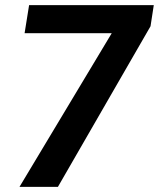

<svg xmlns="http://www.w3.org/2000/svg" viewBox="-20 -731 622 751"><path d="M581.5 -710.9 568.8 -628.4 206.5 0H56.2L417 -601.1H76.2L93.8 -710.9Z"/></svg>

Font: Roboto
Style: Bold Italic
Weight: 700
Italic angle: -12°
Designer: Christian Robertson
Foundry: Google
Version: Version 3.0